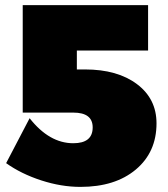

<svg xmlns="http://www.w3.org/2000/svg" viewBox="-20 -722 657 752"><path d="M281 -450H313Q440 -450 516.5 -392.5Q593 -335 593 -239Q593 -126 512 -58Q431 10 295 10Q220 10 141.5 -15.5Q63 -41 4 -83L96 -259Q173 -161 267 -161Q343 -161 343 -223Q343 -281 267 -281H69V-702H560V-524H281Z"/></svg>

Font: MontserratBlack
Style: Regular
Weight: 900
Designer: Julieta Ulanovsky
Foundry: Julieta Ulanovsky
Version: Version 4.000